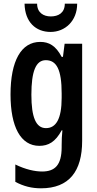

<svg xmlns="http://www.w3.org/2000/svg" viewBox="-20 -780 526 1040"><path d="M398 -760H331C331 -710 296 -691 255 -691C215 -691 181 -712 181 -760H113C115 -660 174 -607 254 -607C333 -607 398 -667 398 -760ZM198 -553C95 -553 37 -451 37 -268C37 -93 92 10 193 10C242 10 280 -11 314 -74H318C315 -48 314 -19 314 7V17C314 115 277 149 208 149C169 149 118 138 63 111V205C108 229 152 240 202 240C355 240 425 147 425 -17V-543H330L321 -472H314C282 -533 245 -553 198 -553ZM228 -454C286 -454 314 -404 314 -274V-250C314 -135 283 -86 229 -86C175 -86 150 -144 150 -267C150 -393 174 -454 228 -454Z"/></svg>

Font: Noto Sans Gujarati ExtraCondensed SemiBold
Style: Regular
Weight: 600
Width: 2
Designer: Jelle Bosma - Monotype Design Team, Universal Thirst
Foundry: Monotype Imaging Inc.
Version: Version 2.106